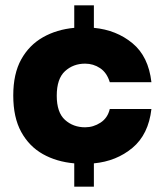

<svg xmlns="http://www.w3.org/2000/svg" viewBox="-20 -618 621 724"><path d="M334 86H260V-2Q193 -8 141.5 -37Q90 -66 60 -120.5Q30 -175 30 -258Q30 -340 60 -394Q90 -448 142 -477.5Q194 -507 260 -513V-598H334V-513Q419 -505 479.5 -455Q540 -405 551 -308H394Q383 -344 357.5 -361Q332 -378 301 -378Q256 -378 225 -349.5Q194 -321 194 -257Q194 -194 225 -166Q256 -138 301 -138Q332 -138 359 -155.5Q386 -173 394 -207H551Q540 -111 479.5 -60.5Q419 -10 334 -2Z"/></svg>

Font: Ulagadi Sans
Style: Bold
Weight: 700
Designer: Ninad Kale (Devanagari), Jonny Pinhorn (Latin)
Foundry: Indian Type Foundry
Version: Version 3.01;March 29, 2020;FontCreator 12.0.0.2522 64-bit; 